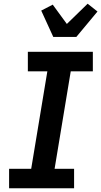

<svg xmlns="http://www.w3.org/2000/svg" viewBox="-20 -1014 545 1034"><path d="M29 0V-105H148L235 -630H130V-735H480V-630H361L274 -105H379V0ZM267 -815 202 -957 264 -989 340 -885 452 -994 505 -952 391 -815Z"/></svg>

Font: Iosevka Extrabold Oblique
Style: Regular
Weight: 800
Italic angle: -9°
Monospace: yes
Designer: Belleve Invis
Foundry: Belleve Invis
Version: Version 32.5.0; ttfautohint (v1.8.4)